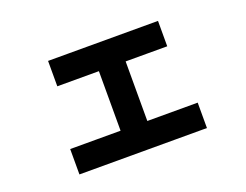

<svg xmlns="http://www.w3.org/2000/svg" viewBox="-92 -740 1184 924"><g transform="rotate(-20 500.0 -277.5)"><path d="M219 -430V-560H782V-430ZM174 5V-125H827V5ZM432 -470H569V-82H432Z"/></g></svg>

Font: Murecho Thin
Style: Bold
Weight: 700
Version: Version 1.010